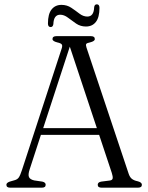

<svg xmlns="http://www.w3.org/2000/svg" viewBox="-20 -867 685 887"><path d="M191 -13.5Q191 0 173.5 0H27Q9.5 0 9.5 -13.5Q9.5 -22.5 25 -28L47.5 -34.5Q60.5 -38 67 -47.5Q73.5 -57 81.5 -81.5L264.5 -641.5Q269.5 -655.5 265.5 -661.5Q261.5 -667.5 245 -671Q222.5 -676.5 222.5 -686.5Q222.5 -700 240.5 -700H400Q418 -700 418 -686.5Q418 -676.5 395.5 -671Q381.5 -668.5 378.5 -664Q375.5 -659.5 379.5 -647.5L574 -65.5Q579.5 -48.5 589.2 -40.8Q599 -33 616.5 -29.5Q635.5 -24.5 635.5 -13.5Q635.5 0 617.5 0H449Q431.5 0 431.5 -13.5Q431.5 -25 447.5 -28L487 -33Q499 -34.5 500.5 -42.8Q502 -51 496.5 -68L438 -244H169L117 -84.5Q109 -60.5 113.8 -49.2Q118.5 -38 138 -33.5L175.5 -28Q191 -24.5 191 -13.5ZM179.5 -275H427.5L302.5 -651.5ZM377 -744.5Q351.5 -744.5 331.5 -758.2Q311.5 -772 293.8 -785.5Q276 -799 258 -799Q228 -799 226.5 -755.5Q224.5 -742 214 -742Q201.5 -742 201.5 -758.5Q201.5 -802 218.2 -823.2Q235 -844.5 264 -844.5Q289.5 -844.5 309.5 -831Q329.5 -817.5 347 -804Q364.5 -790.5 383.5 -790.5Q413.5 -790.5 415 -833.5Q416.5 -847 427.5 -847Q439.5 -847 439.5 -830.5Q439.5 -787 423 -765.8Q406.5 -744.5 377 -744.5Z"/></svg>

Font: Fraunces 72pt Soft Light
Style: Regular
Weight: 300
Version: Version 1.000;[b76b70a41]